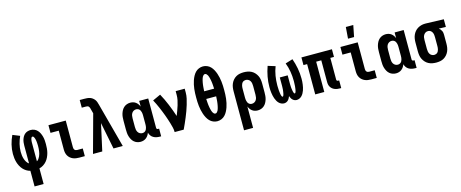

<svg xmlns="http://www.w3.org/2000/svg" viewBox="-48 -1541 6096 2541"><g transform="rotate(-15 3000.0 -271.0)"><path d="M188 215V1Q160 -6 135 -21.5Q110 -37 91 -58.5Q72 -80 58.5 -106Q45 -132 37 -159.5Q29 -187 25.5 -216Q22 -245 22 -274Q22 -338 37.5 -400.5Q53 -463 80 -520L177 -481Q155 -433 142 -380.5Q129 -328 129 -274Q129 -250 132 -225.5Q135 -201 142.5 -177.5Q150 -154 163 -132.5Q176 -111 196 -98V-343Q196 -364 198.5 -385Q201 -406 207.5 -426Q214 -446 225 -464Q236 -482 252 -495Q268 -508 288.5 -514Q309 -520 330 -520Q356 -520 380 -510Q404 -500 421.5 -481Q439 -462 450 -438.5Q461 -415 467.5 -390Q474 -365 476 -339.5Q478 -314 478 -288Q478 -258 475.5 -228Q473 -198 465.5 -169Q458 -140 445 -112.5Q432 -85 412.5 -62Q393 -39 367 -22.5Q341 -6 312 1V215ZM304 -98Q319 -107 329.5 -121.5Q340 -136 347.5 -152Q355 -168 359.5 -185.5Q364 -203 366.5 -220.5Q369 -238 370 -255.5Q371 -273 371 -291Q371 -300 370.5 -310Q370 -320 369.5 -329.5Q369 -339 368 -348.5Q367 -358 365.5 -367Q364 -376 361.5 -385.5Q359 -395 355.5 -404Q352 -413 346 -421Q340 -429 330 -429Q322 -429 317.5 -421.5Q313 -414 310.5 -406.5Q308 -399 307 -391Q306 -383 305 -375Q304 -367 304 -359Q304 -351 304 -343Z M858 0Q837 0 815 -3Q793 -6 773 -14.5Q753 -23 736 -37.5Q719 -52 708 -71Q697 -90 692.5 -111.5Q688 -133 688 -155V-415H575V-520H812V-155Q812 -145 814.5 -135.5Q817 -126 823.5 -118.5Q830 -111 839.5 -108Q849 -105 858 -105H934V0Z M1046 0 1188 -519 1171 -582V-583Q1169 -592 1165.5 -601.5Q1162 -611 1155.5 -618Q1149 -625 1139 -627.5Q1129 -630 1119 -630H1061V-735H1119Q1139 -735 1159 -733.5Q1179 -732 1197.5 -726.5Q1216 -721 1232.5 -709Q1249 -697 1261 -681.5Q1273 -666 1279.5 -647Q1286 -628 1291 -609L1454 0H1327L1254 -367L1173 0Z M1697 8Q1673 8 1650 0Q1627 -8 1609 -24Q1591 -40 1579.5 -61Q1568 -82 1561 -105Q1554 -128 1552 -152Q1550 -176 1550 -200V-320Q1550 -344 1552 -368Q1554 -392 1561 -415Q1568 -438 1579.5 -459Q1591 -480 1609 -496Q1627 -512 1650 -520Q1673 -528 1697 -528Q1717 -528 1736.5 -522.5Q1756 -517 1772 -505Q1788 -493 1799.5 -476.5Q1811 -460 1818 -442V-520H1942V-116Q1942 -108 1948 -102.5Q1954 -97 1961 -97H1978V8H1961Q1938 8 1915.5 3.5Q1893 -1 1873 -12.5Q1853 -24 1839.5 -43Q1826 -62 1821 -84Q1814 -65 1802.5 -47.5Q1791 -30 1774.5 -17Q1758 -4 1738 2Q1718 8 1697 8ZM1749 -97Q1761 -97 1772 -101Q1783 -105 1791.5 -113Q1800 -121 1805 -131.5Q1810 -142 1813 -153.5Q1816 -165 1817 -176.5Q1818 -188 1818 -200V-320Q1818 -332 1817 -343.5Q1816 -355 1813 -366.5Q1810 -378 1805 -388.5Q1800 -399 1791.5 -407Q1783 -415 1772 -419Q1761 -423 1749 -423Q1731 -423 1715 -414Q1699 -405 1689.5 -389.5Q1680 -374 1677 -356Q1674 -338 1674 -320V-200Q1674 -182 1677 -164Q1680 -146 1689.5 -130.5Q1699 -115 1715 -106Q1731 -97 1749 -97Z M2165 0Q2165 -32 2157.5 -63Q2150 -94 2141 -124.5Q2132 -155 2122 -185Q2112 -215 2101 -245Q2090 -275 2078 -304.5Q2066 -334 2053.5 -363.5Q2041 -393 2027 -421.5Q2013 -450 1998 -478L2107 -528Q2150 -450 2184 -367Q2218 -284 2246 -199Q2259 -232 2271 -264.5Q2283 -297 2293.5 -330.5Q2304 -364 2311 -398.5Q2318 -433 2318 -468V-520H2442V-468Q2442 -427 2433 -386.5Q2424 -346 2412 -306.5Q2400 -267 2386 -228Q2372 -189 2356 -151Q2340 -113 2323.5 -75Q2307 -37 2289 0Z M2750 8Q2721 8 2693.5 -3.5Q2666 -15 2646 -36Q2626 -57 2612 -83.5Q2598 -110 2588.5 -137.5Q2579 -165 2573 -193.5Q2567 -222 2563.5 -251Q2560 -280 2559 -309Q2558 -338 2558 -368Q2558 -397 2559 -426Q2560 -455 2563.5 -484Q2567 -513 2573 -541.5Q2579 -570 2588.5 -597.5Q2598 -625 2612 -651.5Q2626 -678 2646 -699Q2666 -720 2693.5 -731.5Q2721 -743 2750 -743Q2779 -743 2806.5 -731.5Q2834 -720 2854 -699Q2874 -678 2888 -651.5Q2902 -625 2911.5 -597.5Q2921 -570 2927 -541.5Q2933 -513 2936.5 -484Q2940 -455 2941 -426Q2942 -397 2942 -368Q2942 -338 2941 -309Q2940 -280 2936.5 -251Q2933 -222 2927 -193.5Q2921 -165 2911.5 -137.5Q2902 -110 2888 -83.5Q2874 -57 2854 -36Q2834 -15 2806.5 -3.5Q2779 8 2750 8ZM2682 -420H2818Q2817 -432 2816.5 -444Q2816 -456 2815 -468Q2814 -480 2813 -492Q2812 -504 2810 -516Q2808 -528 2806 -540Q2804 -552 2801 -563.5Q2798 -575 2794.5 -587Q2791 -599 2785.5 -609.5Q2780 -620 2771 -629Q2762 -638 2750 -638Q2738 -638 2729 -629Q2720 -620 2714.5 -609.5Q2709 -599 2705.5 -587Q2702 -575 2699 -563.5Q2696 -552 2694 -540Q2692 -528 2690 -516Q2688 -504 2687 -492Q2686 -480 2685 -468Q2684 -456 2683.5 -444Q2683 -432 2682 -420ZM2750 -97Q2762 -97 2771 -106Q2780 -115 2785.5 -125.5Q2791 -136 2794.5 -148Q2798 -160 2801 -171.5Q2804 -183 2806 -195Q2808 -207 2810 -219Q2812 -231 2813 -243Q2814 -255 2815 -267Q2816 -279 2816.5 -291Q2817 -303 2818 -315H2682Q2683 -303 2683.5 -291Q2684 -279 2685 -267Q2686 -255 2687 -243Q2688 -231 2690 -219Q2692 -207 2694 -195Q2696 -183 2699 -171.5Q2702 -160 2705.5 -148Q2709 -136 2714.5 -125.5Q2720 -115 2729 -106Q2738 -97 2750 -97Z M3058 215V-320Q3058 -347 3062 -373.5Q3066 -400 3077 -425Q3088 -450 3106 -470.5Q3124 -491 3147 -504.5Q3170 -518 3197 -523Q3224 -528 3251 -528Q3278 -528 3305 -523Q3332 -518 3356.5 -505Q3381 -492 3399.5 -471.5Q3418 -451 3430 -426.5Q3442 -402 3446 -374.5Q3450 -347 3450 -320V-200Q3450 -176 3448 -152Q3446 -128 3439 -105Q3432 -82 3420.5 -61Q3409 -40 3391 -24Q3373 -8 3350 0Q3327 8 3303 8Q3283 8 3263.5 2.5Q3244 -3 3228 -15Q3212 -27 3200.5 -43.5Q3189 -60 3182 -78V215ZM3251 -97Q3269 -97 3285 -106Q3301 -115 3310.5 -130.5Q3320 -146 3323 -164Q3326 -182 3326 -200V-320Q3326 -338 3323 -356Q3320 -374 3311 -389.5Q3302 -405 3285.5 -414Q3269 -423 3251 -423Q3240 -423 3228.5 -419Q3217 -415 3208.5 -407Q3200 -399 3195 -388.5Q3190 -378 3187 -366.5Q3184 -355 3183 -343.5Q3182 -332 3182 -320V-200Q3182 -188 3183 -176.5Q3184 -165 3187 -153.5Q3190 -142 3195 -131.5Q3200 -121 3208.5 -113Q3217 -105 3228 -101Q3239 -97 3251 -97Z M3664 8Q3644 8 3625.5 -0.5Q3607 -9 3593 -23.5Q3579 -38 3569.5 -55.5Q3560 -73 3553 -92Q3546 -111 3542 -130.5Q3538 -150 3535 -170Q3532 -190 3531 -210Q3530 -230 3530 -250Q3530 -321 3543 -391Q3556 -461 3580 -528L3681 -497Q3658 -438 3647.5 -374.5Q3637 -311 3637 -248Q3637 -242 3637 -235.5Q3637 -229 3637.5 -223Q3638 -217 3638 -211Q3638 -205 3638.5 -198.5Q3639 -192 3639 -186Q3639 -180 3639.5 -174Q3640 -168 3641 -161.5Q3642 -155 3642.5 -149Q3643 -143 3644 -137Q3645 -131 3646 -125Q3647 -119 3648.5 -113Q3650 -107 3652 -101Q3654 -95 3657.5 -89Q3661 -83 3667 -83Q3673 -83 3676.5 -89.5Q3680 -96 3682 -102.5Q3684 -109 3685.5 -115.5Q3687 -122 3688 -128.5Q3689 -135 3690 -141.5Q3691 -148 3692 -154.5Q3693 -161 3693.5 -167.5Q3694 -174 3694.5 -180.5Q3695 -187 3695 -193.5Q3695 -200 3695.5 -207Q3696 -214 3696 -220.5Q3696 -227 3696 -233.5Q3696 -240 3696 -246.5Q3696 -253 3696 -260V-338H3804V-260Q3804 -253 3804 -246.5Q3804 -240 3804 -233.5Q3804 -227 3804 -220.5Q3804 -214 3804.5 -207Q3805 -200 3805 -193.5Q3805 -187 3805.5 -180.5Q3806 -174 3806.5 -167.5Q3807 -161 3808 -154.5Q3809 -148 3810 -141.5Q3811 -135 3812 -128.5Q3813 -122 3814.5 -115.5Q3816 -109 3818 -102.5Q3820 -96 3823.5 -89.5Q3827 -83 3833 -83Q3839 -83 3842.5 -89Q3846 -95 3848 -101Q3850 -107 3851.5 -113Q3853 -119 3854 -125Q3855 -131 3856 -137Q3857 -143 3857.5 -149Q3858 -155 3859 -161.5Q3860 -168 3860.5 -174Q3861 -180 3861 -186Q3861 -192 3861.5 -198.5Q3862 -205 3862 -211Q3862 -217 3862.5 -223Q3863 -229 3863 -235.5Q3863 -242 3863 -248Q3863 -311 3852.5 -374.5Q3842 -438 3819 -497L3920 -528Q3944 -461 3957 -391Q3970 -321 3970 -250Q3970 -230 3969 -210Q3968 -190 3965 -170Q3962 -150 3958 -130.5Q3954 -111 3947 -92Q3940 -73 3930.5 -55.5Q3921 -38 3907 -23.5Q3893 -9 3874.5 -0.5Q3856 8 3836 8Q3821 8 3806.5 2Q3792 -4 3781 -15Q3770 -26 3763 -39.5Q3756 -53 3750 -68Q3744 -53 3737 -39.5Q3730 -26 3719 -15Q3708 -4 3693.5 2Q3679 8 3664 8Z M4428 8Q4410 8 4392.5 5.5Q4375 3 4358 -3.5Q4341 -10 4327 -21Q4313 -32 4303 -47.5Q4293 -63 4289 -80.5Q4285 -98 4285 -116V-415H4215V0H4091V-415H4041V-520H4459V-415H4409V-116Q4409 -108 4415 -102.5Q4421 -97 4428 -97H4445V8Z M4701 -600 4713 -757H4815L4784 -600ZM4858 0Q4837 0 4815 -3Q4793 -6 4773 -14.5Q4753 -23 4736 -37.5Q4719 -52 4708 -71Q4697 -90 4692.5 -111.5Q4688 -133 4688 -155V-415H4575V-520H4812V-155Q4812 -145 4814.5 -135.5Q4817 -126 4823.5 -118.5Q4830 -111 4839.5 -108Q4849 -105 4858 -105H4934V0Z M5197 8Q5173 8 5150 0Q5127 -8 5109 -24Q5091 -40 5079.5 -61Q5068 -82 5061 -105Q5054 -128 5052 -152Q5050 -176 5050 -200V-320Q5050 -344 5052 -368Q5054 -392 5061 -415Q5068 -438 5079.5 -459Q5091 -480 5109 -496Q5127 -512 5150 -520Q5173 -528 5197 -528Q5217 -528 5236.5 -522.5Q5256 -517 5272 -505Q5288 -493 5299.5 -476.5Q5311 -460 5318 -442V-520H5442V-116Q5442 -108 5448 -102.5Q5454 -97 5461 -97H5478V8H5461Q5438 8 5415.5 3.5Q5393 -1 5373 -12.5Q5353 -24 5339.5 -43Q5326 -62 5321 -84Q5314 -65 5302.5 -47.5Q5291 -30 5274.5 -17Q5258 -4 5238 2Q5218 8 5197 8ZM5249 -97Q5261 -97 5272 -101Q5283 -105 5291.5 -113Q5300 -121 5305 -131.5Q5310 -142 5313 -153.5Q5316 -165 5317 -176.5Q5318 -188 5318 -200V-320Q5318 -332 5317 -343.5Q5316 -355 5313 -366.5Q5310 -378 5305 -388.5Q5300 -399 5291.5 -407Q5283 -415 5272 -419Q5261 -423 5249 -423Q5231 -423 5215 -414Q5199 -405 5189.5 -389.5Q5180 -374 5177 -356Q5174 -338 5174 -320V-200Q5174 -182 5177 -164Q5180 -146 5189.5 -130.5Q5199 -115 5215 -106Q5231 -97 5249 -97Z M5749 8Q5722 8 5695 3Q5668 -2 5643.5 -15Q5619 -28 5600.5 -48.5Q5582 -69 5570 -93.5Q5558 -118 5554 -145.5Q5550 -173 5550 -200V-320Q5550 -346 5554 -372Q5558 -398 5568.5 -422Q5579 -446 5596 -466.5Q5613 -487 5635.5 -500.5Q5658 -514 5683.5 -521Q5709 -528 5735 -528H5750L5992 -520V-415L5896 -418Q5907 -410 5916 -399Q5925 -388 5931.5 -375Q5938 -362 5940 -348Q5942 -334 5942 -320V-200Q5942 -173 5938 -146.5Q5934 -120 5923 -95Q5912 -70 5894 -49.5Q5876 -29 5853 -15.5Q5830 -2 5803 3Q5776 8 5749 8ZM5749 -97Q5760 -97 5771.5 -101Q5783 -105 5791.5 -113Q5800 -121 5805 -131.5Q5810 -142 5813 -153.5Q5816 -165 5817 -176.5Q5818 -188 5818 -200V-320Q5818 -337 5816 -353.5Q5814 -370 5806.5 -385.5Q5799 -401 5785.5 -411.5Q5772 -422 5755 -423H5745Q5727 -423 5712 -413Q5697 -403 5688 -387.5Q5679 -372 5676.5 -354.5Q5674 -337 5674 -320V-200Q5674 -182 5677 -164Q5680 -146 5689 -130.5Q5698 -115 5714.5 -106Q5731 -97 5749 -97Z"/></g></svg>

Font: Iosevka SS18 Extrabold
Style: Regular
Weight: 800
Monospace: yes
Designer: Belleve Invis
Foundry: Belleve Invis
Version: Version 25.1.1; ttfautohint (v1.8.4)